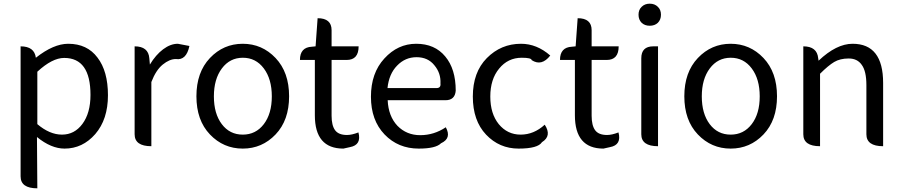

<svg xmlns="http://www.w3.org/2000/svg" viewBox="-20 -795 4907 1044"><path d="M183 229Q92 229 92 164V-543Q167 -543 175 -481Q271 -557 351 -557Q454 -557 510 -482Q567 -408 567 -277Q567 -146 498 -66Q429 13 331 13Q258 13 181 -50L183 229ZM183 -120Q250 -63 317 -63Q385 -63 428 -121Q472 -180 472 -279Q472 -480 329 -480Q264 -480 183 -405Z M803 0Q712 0 712 -65V-543Q787 -543 792 -478L795 -444Q827 -497 867 -527Q907 -557 947 -557L1010 -545Q993 -465 936 -474Q902 -474 865 -444Q828 -414 803 -349V0Z M1478.5 -64Q1405 13 1300 13Q1195 13 1121.5 -64Q1048 -141 1048 -271.5Q1048 -402 1121.5 -479.5Q1195 -557 1300 -557Q1405 -557 1478.5 -479.5Q1552 -402 1552 -271.5Q1552 -141 1478.5 -64ZM1186 -120Q1229 -63 1300 -63Q1371 -63 1414.5 -120Q1458 -177 1458 -271Q1458 -365 1414.5 -423Q1371 -481 1300.5 -481Q1230 -481 1186.5 -423Q1143 -365 1143 -271Q1143 -177 1186 -120Z M1847 13Q1692 13 1692 -168V-469H1611Q1611 -538 1676 -541L1696 -543L1707 -696Q1783 -696 1783 -631V-543H1930Q1930 -469 1865 -469H1783V-166Q1783 -113 1802 -87Q1821 -61 1867 -61Q1893 -61 1929 -75Q1947 -7 1883 5Z M2257 13Q2145 13 2071 -64Q1997 -141 1997 -269Q1997 -398 2070 -477Q2143 -557 2243 -557Q2344 -557 2401 -488Q2458 -420 2458 -302Q2454 -250 2402 -250H2088Q2092 -163 2141 -111Q2191 -60 2265 -60Q2340 -60 2404 -103Q2437 -43 2378 -16Q2350 13 2257 13ZM2087 -316H2353Q2378 -316 2375 -341Q2378 -397 2342 -440Q2307 -484 2245 -484Q2183 -484 2139 -438Q2095 -393 2087 -316Z M2942 -117Q2982 -56 2927 -22Q2905 13 2800 13Q2695 13 2623 -63Q2551 -139 2551 -270Q2551 -402 2627 -479Q2704 -557 2813 -557Q2899 -557 2972 -493Q2925 -433 2871 -468Q2870 -481 2817 -481Q2742 -481 2694 -422Q2646 -364 2646 -270Q2646 -177 2692 -120Q2739 -63 2811 -63Q2883 -63 2942 -117Z M3261 13Q3106 13 3106 -168V-469H3025Q3025 -538 3090 -541L3110 -543L3121 -696Q3197 -696 3197 -631V-543H3344Q3344 -469 3279 -469H3197V-166Q3197 -113 3216 -87Q3235 -61 3281 -61Q3307 -61 3343 -75Q3361 -7 3297 5Z M3558 0Q3467 0 3467 -65V-478Q3467 -543 3532 -543H3558V0ZM3469 -671Q3452 -688 3452 -715Q3452 -742 3469 -758Q3486 -775 3513 -775Q3540 -775 3557 -758Q3574 -742 3574 -715Q3574 -688 3557 -671Q3540 -655 3513 -655Q3486 -655 3469 -671Z M4131.5 -64Q4058 13 3953 13Q3848 13 3774.5 -64Q3701 -141 3701 -271.5Q3701 -402 3774.5 -479.5Q3848 -557 3953 -557Q4058 -557 4131.5 -479.5Q4205 -402 4205 -271.5Q4205 -141 4131.5 -64ZM3839 -120Q3882 -63 3953 -63Q4024 -63 4067.5 -120Q4111 -177 4111 -271Q4111 -365 4067.5 -423Q4024 -481 3953.5 -481Q3883 -481 3839.5 -423Q3796 -365 3796 -271Q3796 -177 3839 -120Z M4439 0Q4348 0 4348 -65V-543Q4423 -543 4429 -478L4431 -465Q4528 -557 4616 -557Q4782 -557 4782 -344V0Q4691 0 4691 -65V-332Q4691 -408 4666 -442Q4642 -477 4595 -477Q4548 -477 4516 -458Q4484 -439 4439 -394V0Z"/></svg>

Font: Swei Toothpaste CJK TC
Style: Regular
Weight: 400
Version: Version 1.0